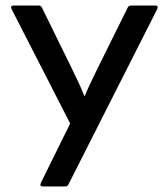

<svg xmlns="http://www.w3.org/2000/svg" viewBox="-20 -675 599 695"><path d="M136 0Q122 0 128 -13L234 -228L22 -642Q16 -655 30 -655H120Q129 -655 132 -647L240 -427Q252 -402 263.5 -378Q275 -354 285 -328H287Q298 -354 309.5 -378.5Q321 -403 333 -427L442 -647Q445 -655 455 -655H542Q555 -655 549 -642L228 -8Q225 0 215 0Z"/></svg>

Font: Sofia Sans SemiBold
Style: Regular
Weight: 600
Designer: Botio Nikoltchev, Ani Petrova
Foundry: lettersoup
Version: Version 4.101; ttfautohint (v1.8.4.7-5d5b)